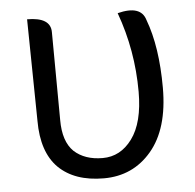

<svg xmlns="http://www.w3.org/2000/svg" viewBox="-45 -585 653 643"><g transform="rotate(-5 282.0 -263.5)"><path d="M69 -540Q148 -540 148 -490L150 -194Q150 -122 185 -88Q221 -55 281 -55Q341 -55 380 -108Q420 -162 420 -266Q420 -405 373 -534Q452 -554 467 -503Q502 -410 502 -272Q502 -134 439 -60Q377 13 279 13Q181 13 127 -40Q74 -93 74 -198L69 -540Z"/></g></svg>

Font: Swei Half Moon CJK TC
Style: DemiLight
Weight: 350
Version: Version 2.125